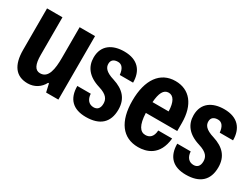

<svg xmlns="http://www.w3.org/2000/svg" viewBox="-50 -984 1862 1424"><g transform="rotate(30 880.5 -272.0)"><path d="M204 10C262 10 310 -21 335 -70H342L358 0H463V-544H331V-283C331 -185 318 -101 247 -101C203 -101 184 -142 184 -221V-544H52V-189C52 -57 104 10 204 10Z M703 10C822 10 886 -47 886 -158C886 -251 835 -304 744 -333C667 -356 651 -386 651 -416C651 -451 676 -464 707 -464C741 -464 761 -437 766 -386H880C880 -485 828 -554 709 -554C611 -554 533 -508 533 -402C533 -324 576 -263 678 -232C751 -210 768 -178 768 -141C768 -98 746 -81 717 -81C679 -81 652 -107 649 -158H534C534 -48 592 10 703 10Z M1343 -308C1343 -464 1269 -554 1148 -554C1018 -554 942 -448 942 -268C942 -91 1016 10 1150 10C1219 10 1323 -17 1338 -172H1219C1216 -115 1187 -95 1152 -95C1107 -95 1078 -137 1074 -239H1343ZM1077 -333C1083 -411 1103 -454 1147 -454C1188 -454 1213 -413 1215 -333Z M1559 10C1678 10 1742 -47 1742 -158C1742 -251 1691 -304 1600 -333C1523 -356 1507 -386 1507 -416C1507 -451 1532 -464 1563 -464C1597 -464 1617 -437 1622 -386H1736C1736 -485 1684 -554 1565 -554C1467 -554 1389 -508 1389 -402C1389 -324 1432 -263 1534 -232C1607 -210 1624 -178 1624 -141C1624 -98 1602 -81 1573 -81C1535 -81 1508 -107 1505 -158H1390C1390 -48 1448 10 1559 10Z"/></g></svg>

Font: Kathrein 77 Bold Condensed
Style: Regular
Weight: 700
Width: 3
Designer: Lazydogs Typefoundry, based on Open Sans by Ascender Corporation
Foundry: Lazydogs Typefoundry
Version: Version 1.003;PS 001.003;hotconv 1.0.88;makeotf.lib2.5.64775